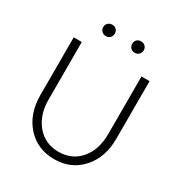

<svg xmlns="http://www.w3.org/2000/svg" viewBox="-209 -1041 1140 1212"><g transform="rotate(30 361.5 -434.5)"><path d="M579 -283V-703H638V-283Q638 -147 561 -61Q484 25 362 25Q239 25 162 -60.5Q85 -146 85 -283V-703H144V-283Q144 -172 204 -100.5Q264 -29 362 -29Q460 -29 519.5 -99Q579 -169 579 -283ZM256 -811Q238 -811 226 -823Q214 -835 214 -853Q214 -871 226 -882.5Q238 -894 256 -894Q275 -894 286.5 -882.5Q298 -871 298 -853Q298 -835 286.5 -823Q275 -811 256 -811ZM467 -811Q448 -811 436.5 -823Q425 -835 425 -853Q425 -871 436.5 -882.5Q448 -894 467 -894Q485 -894 497 -882.5Q509 -871 509 -853Q509 -835 497 -823Q485 -811 467 -811Z"/></g></svg>

Font: Metropolitano Light
Style: Regular
Weight: 300
Designer: Fonts by Alex Slobzheninov & Chris M. Simpson / Changes by Cristiano Sobral
Foundry: Fonts by Alex Slobzheninov & Chris M. Simpson / Changes by Cristiano Sobral
Version: Version 1.00;August 30, 2020;FontCreator 13.0.0.2681 64-bit